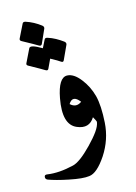

<svg xmlns="http://www.w3.org/2000/svg" viewBox="-186 -711 716 1013"><g transform="rotate(-15 172.0 -204.0)"><path d="M129 -204Q149 -311 196 -310Q232 -309 267 -264Q301 -221 316 -165Q330 -110 324 -18Q318 73 267 151Q215 229 172 233Q137 238 64 223Q29 216 1.5 208.5Q-26 201 -45 194Q-57 189 -56 177Q-55 164 -39 167Q23 176 103 157Q142 148 209 79Q243 44 262.5 16.5Q282 -11 285 -33Q284 -38 280 -45.5Q276 -53 271 -62Q238 -8 175 -35Q103 -65 129 -204ZM232 -157Q196 -204 170 -161Q200 -133 232 -157ZM131 -524Q135 -533 148 -529Q170 -522 190 -511Q210 -500 229 -486Q239 -478 235 -468L200 -392Q195 -381 184 -389Q179 -393 166 -400.5Q153 -408 133 -419L110 -370Q108 -366 104 -364Q99 -363 93 -367Q87 -371 66.5 -382.5Q46 -394 12 -413Q0 -419 6 -429L41 -501Q50 -518 110 -482ZM41 -636Q45 -644 57 -641Q79 -634 99.5 -623Q120 -612 138 -598Q148 -590 144 -580L110 -504Q104 -494 92 -502Q80 -510 12 -547Q0 -553 5 -563Z"/></g></svg>

Font: Amiri
Style: Bold Italic
Weight: 700
Italic angle: 10°
Designer: Khaled Hosny
Version: Version 0.113